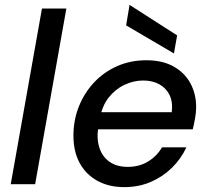

<svg xmlns="http://www.w3.org/2000/svg" viewBox="-20 -755 858 787"><path d="M24 0 152 -720H252L124 0Z M489 12Q426 12 379 -14Q332 -40 306.5 -87Q281 -134 281 -199Q281 -263 303.5 -319Q326 -375 366 -417.5Q406 -460 460.5 -484Q515 -508 580 -508Q646 -508 691.5 -482.5Q737 -457 760.5 -413.5Q784 -370 784 -316Q784 -295 779.5 -269.5Q775 -244 770 -225H357L369 -295H684Q689 -337 675 -365.5Q661 -394 633 -409.5Q605 -425 567 -425Q527 -425 489.5 -407Q452 -389 425 -354.5Q398 -320 389 -267L384 -239Q375 -191 386.5 -152.5Q398 -114 428 -92.5Q458 -71 504 -71Q551 -71 587 -93Q623 -115 644 -151H744Q722 -104 685 -67.5Q648 -31 598.5 -9.5Q549 12 489 12ZM693 -536 497 -651 511 -735 706 -610Z"/></svg>

Font: DM Sans 24pt Medium
Style: Italic
Weight: 500
Italic angle: -10°
Designer: Colophon Foundry, Jonny Pinhorn
Foundry: Colophon Foundry
Version: Version 4.004;gftools[0.9.30]